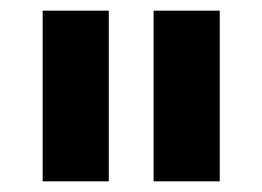

<svg xmlns="http://www.w3.org/2000/svg" viewBox="-20 -760 492 360"><path d="M184 -420H60V-740H184ZM392 -420H268V-740H392Z"/></svg>

Font: IBM Plex Sans Condensed
Style: Bold
Weight: 700
Width: 3
Designer: Mike Abbink, Paul van der Laan, Pieter van Rosmalen
Foundry: Bold Monday
Version: Version 3.201